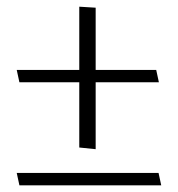

<svg xmlns="http://www.w3.org/2000/svg" viewBox="-20 -554 532 574"><path d="M455 -308H266V-108L217 -113V-308H38L30 -345H217V-534L266 -531V-345H447ZM462 0H38L30 -37H454Z"/></svg>

Font: Palanquin Thin
Style: Regular
Weight: 250
Designer: Pria Ravichandran
Version: Version 1.001